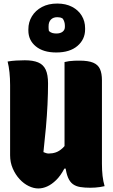

<svg xmlns="http://www.w3.org/2000/svg" viewBox="-20 -1050 640 1083"><path d="M570 0Q558 3 544.5 5Q531 7 517 8Q503 9 489 9Q457 9 432.5 5Q408 1 391 -11.5Q374 -24 363.5 -49Q353 -74 348.5 -113.5Q344 -153 344 -213Q344 -274 344 -335Q344 -396 344 -456.5Q344 -517 344 -578Q344 -639 344 -700Q355 -703 369.5 -705Q384 -707 399.5 -707.5Q415 -708 428 -708Q478 -708 505.5 -696.5Q533 -685 544 -660.5Q555 -636 555 -597Q555 -544 555 -486.5Q555 -429 555 -369.5Q555 -310 555 -249Q555 -188 555 -127Q555 -89 558.5 -58Q562 -27 570 0ZM196 13Q170 13 142 -0.5Q114 -14 90.5 -39.5Q67 -65 52 -99.5Q37 -134 37 -174Q37 -240 37 -306Q37 -372 37 -438.5Q37 -505 37 -570Q37 -608 33.5 -641.5Q30 -675 23 -703Q46 -707 71 -708.5Q96 -710 120 -710Q166 -710 195 -698Q224 -686 237.5 -657.5Q251 -629 251 -579Q251 -524 248 -461Q245 -398 239 -330.5Q233 -263 225 -192Q232 -189 239.5 -186.5Q247 -184 255 -184Q276 -184 295 -190.5Q314 -197 333 -214.5Q352 -232 370 -266V-99H343Q322 -59 297 -34.5Q272 -10 246.5 1.5Q221 13 196 13ZM303 -1030Q351 -1030 386.5 -1011.5Q422 -993 441 -961.5Q460 -930 460 -891V-884Q460 -828 417 -791Q374 -754 297 -754Q224 -754 182 -788.5Q140 -823 140 -878V-885Q140 -925 160 -958Q180 -991 216.5 -1010.5Q253 -1030 303 -1030ZM303 -953Q280 -953 267 -939.5Q254 -926 254 -902V-895Q254 -890 254.5 -885Q255 -880 256 -875Q266 -866 276.5 -863.5Q287 -861 298 -861Q320 -861 333 -871Q346 -881 346 -898V-905Q346 -916 343 -926Q340 -936 334 -945Q326 -950 319 -951.5Q312 -953 303 -953Z"/></svg>

Font: Recursive Monospace Casual Black
Style: Regular
Weight: 900
Version: Version 1.047